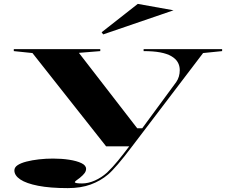

<svg xmlns="http://www.w3.org/2000/svg" viewBox="-20 -753 1190 988"><path d="M329 215Q238 215 176.5 203Q115 191 84.5 170.5Q54 150 54 124Q54 108 70.5 97Q87 86 116 78.5Q145 71 180.5 67Q216 63 253 63Q298 63 336.5 69Q375 75 399 86.5Q423 98 423 116Q423 127 415.5 137.5Q408 148 391 162Q378 171 371.5 176.5Q365 182 365 184Q365 191 402 191Q434 191 468 176Q502 161 531 135Q560 107 587 74Q614 41 645 0H526L147 -480L51 -490V-500H496V-490L386 -481L686 -93H712L887 -331Q896 -344 900.5 -359.5Q905 -375 905 -392Q905 -415 894.5 -433Q884 -451 861.5 -464Q839 -477 804 -483.5Q769 -490 719 -490V-500H1123V-490L1025 -480L660 0Q618 56 586 93Q554 130 536 145Q497 178 446.5 196.5Q396 215 329 215ZM511 -576 503 -587 689 -733 873 -700Z"/></svg>

Font: Kalnia Expanded
Style: Regular
Weight: 400
Width: 7
Designer: Frida Medrano
Foundry: Frida Medrano
Version: Version 1.105